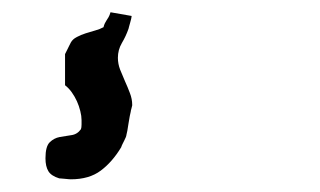

<svg xmlns="http://www.w3.org/2000/svg" viewBox="-20 -24 511 307"><path d="M190.4 1.5V2.4Q190.4 3.4 189.7 6.3Q189 9.3 188 12.7Q187 16.1 186.3 18.8Q185.5 21.5 185.5 22Q181.2 34.2 174.8 44.9Q168.5 55.7 168.5 68.4Q168.5 78.1 172.1 87.4Q175.8 96.7 179.9 106Q184.1 115.2 187.7 124.8Q191.4 134.3 191.4 143.6V144.5Q191.4 145.5 190.2 149.4Q189 153.3 189 154.8Q188.5 156.2 187.5 161.6Q186.5 167 185.5 173.3Q184.6 179.7 183.6 185.1Q182.6 190.4 182.1 191.9Q182.1 192.9 181.2 195.3Q180.2 197.8 178.7 200.7Q177.2 203.6 175.8 206.5Q174.3 209.5 173.8 211.4Q159.7 234.9 141.1 248.8Q122.6 262.7 93.3 262.7Q92.3 262.7 89.8 262.5Q87.4 262.2 84.5 262Q81.5 261.7 78.9 261.5Q76.2 261.2 74.7 261.2Q62 257.3 57.4 249.8Q52.7 242.2 52.7 229Q52.7 210 59.6 203.4Q66.4 196.8 75.4 195.1Q84.5 193.4 94 192.1Q103.5 190.9 109.4 182.6Q110.4 180.2 110.4 175Q110.4 169.9 110.4 168Q110.4 161.6 108.4 153.6Q106.4 145.5 103 137.9Q99.6 130.4 94.7 123.5Q89.8 116.7 84 112.3V62.5L87.9 54.7Q89.4 51.8 90.8 48.8Q92.3 45.9 93.3 43.9Q96.2 38.6 102.8 35.2Q109.4 31.7 116.9 29.3Q124.5 26.9 132.3 24.7Q140.1 22.5 145.5 19.5Q146.5 15.6 147.7 13.2Q148.9 10.7 150.4 8.5Q151.9 6.3 153.6 3.4Q155.3 0.5 156.7 -4.4Z"/></svg>

Font: IM FELL English
Style: Italic
Weight: 400
Italic angle: -18°
Designer: Igino Marini
Foundry: Igino Marini
Version: 3.00